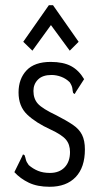

<svg xmlns="http://www.w3.org/2000/svg" viewBox="-20 -705 390 735"><path d="M170 10Q123 10 90.5 -5.5Q58 -21 35 -46L64 -105L68 -114L74 -111Q77 -103 79 -94Q81 -85 90 -73Q106 -59 125.5 -51Q145 -43 171 -43Q207 -43 227.5 -64.5Q248 -86 248 -123Q248 -152 232.5 -170.5Q217 -189 174 -209Q117 -235 84 -266.5Q51 -298 51 -351Q51 -403 81.5 -435.5Q112 -468 174 -468Q222 -468 252 -452Q282 -436 302 -402L271 -354L266 -345L260 -349Q258 -357 257 -366.5Q256 -376 247 -390Q233 -404 214.5 -411Q196 -418 177 -418Q143 -418 125.5 -400.5Q108 -383 108 -357Q108 -327 125 -308Q142 -289 195 -264Q234 -244 258.5 -227.5Q283 -211 294 -189Q305 -167 305 -133Q305 -64 269.5 -27Q234 10 170 10ZM104 -511 69 -545 167 -685H183L281 -545L247 -511L175 -609Z"/></svg>

Font: Inconsolata ExtraCondensed
Style: Regular
Weight: 400
Width: 2
Monospace: yes
Designer: Raph Levien, Cyreal, Brenton Simpson
Foundry: Raph Levien, Cyreal, Google
Version: Version 3.000; ttfautohint (v1.8.2.53-6de2)